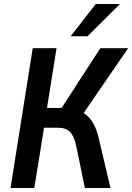

<svg xmlns="http://www.w3.org/2000/svg" viewBox="-20 -948 666 968"><path d="M33 0 145 -705H265L217 -404H307L279 -386L486 -705H626L392 -364L347 -399Q382 -393 408 -374Q434 -355 451 -324.5Q468 -294 478 -250L537 0H408L366 -204Q355 -260 334 -282Q313 -304 272 -304H202L153 0ZM336 -765 463 -928H585L421 -765Z"/></svg>

Font: Nunito Sans 10pt Condensed
Style: Bold Italic
Weight: 700
Width: 3
Italic angle: -9°
Designer: Vernon Adams
Foundry: Vernon Adams
Version: Version 3.101;gftools[0.9.27]